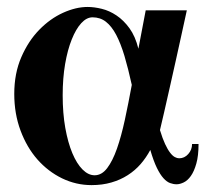

<svg xmlns="http://www.w3.org/2000/svg" viewBox="-20 -520 617 552"><path d="M550.8 -106H532.2Q532.2 -89.4 521.2 -77.1Q510.3 -64.9 495.1 -64.9Q489.3 -64.9 482.7 -68.4Q476.1 -71.8 469 -81.1Q461.9 -90.3 454.6 -106Q447.3 -121.6 439.9 -146Q444.3 -164.6 451.9 -197.3Q459.5 -230 468 -268.3Q476.6 -306.6 485.4 -345.9Q494.1 -385.3 501.2 -417.5Q508.3 -449.7 512.7 -470Q517.1 -490.2 517.1 -490.2H398.9L377.9 -379.9Q369.1 -415.5 352.3 -438.7Q335.4 -461.9 314.9 -475.6Q294.4 -489.3 272.7 -494.6Q251 -500 231.9 -500Q198.2 -500 161.1 -483.2Q124 -466.3 92.8 -434.3Q61.5 -402.3 41.3 -355.7Q21 -309.1 21 -250Q21 -192.9 39.1 -144.5Q57.1 -96.2 87.6 -61.5Q118.2 -26.9 158.4 -7.3Q198.7 12.2 243.2 12.2Q274.4 12.2 300.3 4.6Q326.2 -2.9 347.2 -16.4Q368.2 -29.8 384.3 -48.3Q400.4 -66.9 412.1 -88.9Q421.4 -57.1 430.9 -37.6Q440.4 -18.1 450 -7.6Q459.5 2.9 469 6.3Q478.5 9.8 487.8 9.8Q497.1 9.8 508.3 4.4Q519.5 -1 528.8 -14.2Q538.1 -27.3 544.4 -49.6Q550.8 -71.8 550.8 -106ZM358.9 -275.9Q349.1 -222.7 338.9 -175.3Q328.6 -127.9 316.2 -92.5Q303.7 -57.1 288.1 -36.6Q272.5 -16.1 252 -16.1Q233.9 -16.1 217.3 -32.7Q200.7 -49.3 188 -79.6Q175.3 -109.9 167.7 -152.3Q160.2 -194.8 160.2 -246.1Q160.2 -294.9 167.2 -335.9Q174.3 -377 186.3 -406.7Q198.2 -436.5 213.6 -453.4Q229 -470.2 246.1 -470.2Q268.1 -470.2 284.4 -457.5Q300.8 -444.8 314 -419.9Q327.1 -395 337.9 -358.9Q348.6 -322.8 358.9 -275.9Z"/></svg>

Font: Galatia SIL
Style: Bold
Weight: 700
Designer: Development by SIL's NRSI team
Version: Version 2.1